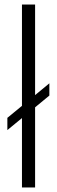

<svg xmlns="http://www.w3.org/2000/svg" viewBox="-20 -828 252 848"><path d="M77 0V-306.5L12.5 -253.5V-307.5L77 -360.5V-808H135V-408L198 -460V-406L135 -354V0Z"/></svg>

Font: Encode Sans SmCnd Lt
Style: Regular
Weight: 300
Width: 4
Designer: Multiple Designers
Foundry: Impallari Type
Version: Version 3.002; ttfautohint (v1.8.3) -l 8 -r 50 -G 200 -x 14 